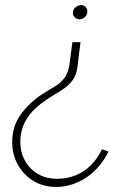

<svg xmlns="http://www.w3.org/2000/svg" viewBox="-20 -540 456 756"><path d="M285 -277Q281 -246 267.5 -226.5Q254 -207 234 -193Q214 -179 189.5 -164.5Q165 -150 139 -130Q98 -98 79 -61Q60 -24 60 18Q60 60 78.5 93Q97 126 129.5 145Q162 164 205 164Q244 164 278.5 150Q313 136 339 109.5Q365 83 381 48Q387 50 394 52Q401 54 407 57Q394 84 374.5 108.5Q355 133 329 152.5Q303 172 270.5 184Q238 196 201 196Q150 196 111 172Q72 148 50 108Q28 68 28 20Q28 -41 60 -87Q92 -133 147 -170Q174 -187 196.5 -200Q219 -213 234.5 -234Q250 -255 255 -296L265 -374H297ZM300 -520Q309 -520 316.5 -513Q324 -506 324 -495Q324 -481 314 -472.5Q304 -464 293 -464Q283 -464 275 -471Q267 -478 267 -489Q267 -503 277.5 -511.5Q288 -520 300 -520Z"/></svg>

Font: Josefin Sans ExtraLight
Style: Italic
Weight: 250
Italic angle: -7°
Designer: Santiago Orozco
Foundry: Typemade
Version: Version 2.000